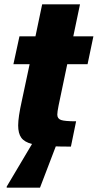

<svg xmlns="http://www.w3.org/2000/svg" viewBox="-20 -678 452 888"><path d="M251 -190Q245 -160 245 -148Q245 -129 262.5 -123Q280 -117 332 -117L308 0Q259 0 238 -1L165 190H11V185L128 -12Q93 -21 78.5 -41Q64 -61 64 -98Q64 -136 81 -212L117 -381H42L70 -510H144L175 -658H350L319 -510H412L385 -381H291Z"/></svg>

Font: Saira Semi Condensed ExtraBold
Style: Italic
Weight: 800
Width: 4
Italic angle: -12°
Designer: Hector Gatti with collaboration of the Omnibus-Type team
Foundry: Omnibus-Type
Version: Version 1.001; ttfautohint (v1.8)